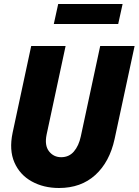

<svg xmlns="http://www.w3.org/2000/svg" viewBox="-20 -930 693 960"><path d="M275 10Q198 10 138.5 -23Q79 -56 52 -118Q25 -180 43 -266L136 -700H308L213 -257Q202 -203 225 -173.5Q248 -144 286 -144Q325 -144 349.5 -172.5Q374 -201 384 -248L481 -700H653L553 -235Q528 -120 456.5 -55Q385 10 275 10ZM249 -810 271 -910H593L571 -810Z"/></svg>

Font: Red Hat Mono
Style: Italic
Weight: 300
Italic angle: -12°
Monospace: yes
Designer: Pentagram, MCKL
Foundry: Pentagram, MCKL
Version: Version 1.023